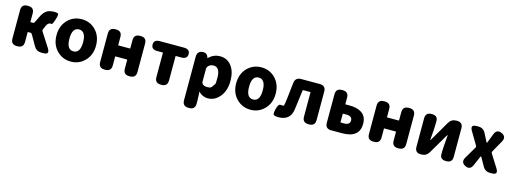

<svg xmlns="http://www.w3.org/2000/svg" viewBox="-8 -1495 6981 2615"><g transform="rotate(15 3482.5 -188.0)"><path d="M156 0Q72 0 72 -84V-485Q72 -569 156 -569H166Q250 -569 250 -485V-368Q250 -363 255 -363H285Q301 -363 308 -377L350 -464Q384 -534 428 -560Q466 -583 534 -583Q562 -583 580.5 -575Q599 -567 574 -490Q549 -411 537 -414Q532 -415 520 -415Q508 -415 501 -410.5Q494 -406 485 -399.5Q476 -393 461 -360L442 -315Q434 -298 444 -282L571 -84Q625 0 528 0H501Q431 0 396 -61L312 -209Q303 -224 286 -224H255Q250 -224 250 -219V-84Q250 0 166 0Z M725 -65Q640 -149 640 -284.5Q640 -420 725 -505Q805 -583 919 -583Q1033 -583 1112 -505Q1197 -420 1197 -284.5Q1197 -149 1112 -65Q1033 14 919 14Q805 14 725 -65ZM1015 -285Q1015 -358 992 -397Q967 -439 919 -439Q822 -439 822 -284.5Q822 -130 918.5 -130Q1015 -130 1015 -285Z M1393 0Q1309 0 1309 -84V-485Q1309 -569 1393 -569H1403Q1487 -569 1487 -485V-372Q1487 -367 1492 -367H1652Q1657 -367 1657 -372V-485Q1657 -569 1741 -569H1751Q1835 -569 1835 -485V-84Q1835 0 1751 0H1741Q1657 0 1657 -84V-207Q1657 -212 1652 -212H1492Q1487 -212 1487 -207V-84Q1487 0 1403 0Z M2186 0Q2102 0 2102 -84V-425Q2102 -430 2097 -430H2021Q1937 -430 1937 -500Q1937 -569 2021 -569H2361Q2445 -569 2445 -500Q2445 -430 2361 -430H2285Q2280 -430 2280 -425V-84Q2280 0 2196 0Z M2631 207Q2547 207 2547 123V-488Q2547 -569 2618 -577Q2688 -585 2704 -519Q2705 -514 2706.5 -514Q2708 -514 2727 -531Q2786 -583 2868 -583Q2970 -583 3030 -504.5Q3090 -426 3090 -294Q3090 -154 3016 -67Q2948 14 2851 14Q2778 14 2723 -41Q2719 -45 2719 -40L2722 0Q2725 44 2725 88V123Q2725 207 2641 207ZM2903 -204Q2907 -210 2907 -291Q2907 -438 2815 -438Q2769 -438 2742 -408Q2725 -390 2725 -365V-187Q2725 -165 2742 -150Q2762 -132 2807.5 -132Q2853 -132 2865.5 -150.5Q2878 -169 2903 -204Z M3258 -65Q3173 -149 3173 -284.5Q3173 -420 3258 -505Q3338 -583 3452 -583Q3566 -583 3645 -505Q3730 -420 3730 -284.5Q3730 -149 3645 -65Q3566 14 3452 14Q3338 14 3258 -65ZM3548 -285Q3548 -358 3525 -397Q3500 -439 3452 -439Q3355 -439 3355 -284.5Q3355 -130 3451.5 -130Q3548 -130 3548 -285Z M3846 14Q3812 14 3787.5 5Q3763 -4 3782 -82Q3802 -159 3829 -156Q3834 -155 3873 -155Q3883 -155 3888 -194Q3894 -235 3899 -276L3923 -489Q3932 -569 4013 -569H4277Q4361 -569 4361 -485V-84Q4361 0 4277 0H4267Q4183 0 4183 -84V-425Q4183 -430 4178 -430H4081Q4073 -430 4072 -422L4047 -227Q4042 -185 4036 -143Q4012 14 3846 14Z M4589 0Q4505 0 4505 -84V-485Q4505 -569 4589 -569H4599Q4683 -569 4683 -485V-397Q4683 -392 4688 -392H4741Q4853 -392 4916 -349Q4987 -300 4987 -198Q4987 0 4741 0ZM4683 -141Q4683 -136 4688 -136H4733Q4816 -136 4816 -198.5Q4816 -261 4733 -261H4688Q4683 -261 4683 -256Z M5183 0Q5099 0 5099 -84V-485Q5099 -569 5183 -569H5193Q5277 -569 5277 -485V-372Q5277 -367 5282 -367H5442Q5447 -367 5447 -372V-485Q5447 -569 5531 -569H5541Q5625 -569 5625 -485V-84Q5625 0 5541 0H5531Q5447 0 5447 -84V-207Q5447 -212 5442 -212H5282Q5277 -212 5277 -207V-84Q5277 0 5193 0Z M5850 0Q5769 0 5769 -84V-485Q5769 -569 5853 -569H5857Q5941 -569 5941 -495V-465Q5941 -421 5938 -377L5926 -225Q5926 -220 5927.5 -220Q5929 -220 5938 -235L6098 -509Q6133 -569 6203 -569H6211Q6295 -569 6295 -485V-84Q6295 0 6211 0H6207Q6123 0 6123 -74V-104Q6123 -148 6127 -192L6139 -344Q6139 -349 6137 -349Q6135 -349 6126 -334L5965 -60Q5930 0 5860 0Z M6480 -3Q6407 -40 6450 -114L6549 -282Q6557 -296 6548 -310L6444 -485Q6393 -569 6489 -569H6513Q6584 -569 6616 -505L6671 -398Q6678 -384 6680.5 -384Q6683 -384 6688 -397L6736 -520Q6767 -600 6842 -565Q6917 -530 6875 -455L6783 -291Q6775 -276 6784 -262L6896 -84Q6949 0 6854 0H6828Q6758 0 6724 -62L6662 -172Q6654 -187 6651.5 -187Q6649 -187 6643 -174L6587 -45Q6553 34 6480 -3Z"/></g></svg>

Font: Resource Han Rounded KR Heavy
Style: Regular
Weight: 900
Designer: Cyano Hao (round all glyphs); Ryoko NISHIZUKA 西塚涼子 (kana, bopomofo & ideographs); Paul D. Hunt (Latin, Greek & Cyrillic)
Foundry: Cyano Hao
Version: 0.990